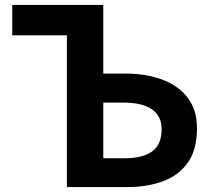

<svg xmlns="http://www.w3.org/2000/svg" viewBox="-20 -761 865 781"><path d="M252.1 0V-617.3H29.9V-740.8H400.1V-461.7H490.8Q570.6 -461.7 636.4 -438.5Q702.2 -415.3 741.7 -365.7Q781.3 -316.2 781.3 -238.5Q781.3 -152.4 744.1 -99.8Q706.9 -47.2 642.7 -23.6Q578.5 0 497.3 0ZM400.1 -117.2H486.6Q559.8 -117.2 598.6 -144.9Q637.4 -172.6 637.4 -235.7Q637.4 -289.1 597.8 -316.4Q558.3 -343.7 481 -343.7H400.1Z"/></svg>

Font: Noto Sans HK Thin
Style: Regular
Weight: 100
Designer: Ryoko NISHIZUKA 西塚涼子 (kana, bopomofo & ideographs); Paul D. Hunt (Latin, Greek & Cyrillic); Sandoll Communications 산돌커뮤니
Foundry: Adobe
Version: Version 2.004-H2;hotconv 1.0.118;makeotfexe 2.5.65603